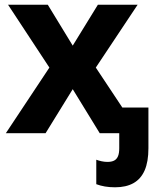

<svg xmlns="http://www.w3.org/2000/svg" viewBox="-20 -566 685 816"><path d="M469.2 230Q445.8 230 425.8 226.6Q405.8 223.1 389.2 216.8V112.8Q399.4 116.7 411.9 119.4Q424.3 122.1 437 122.1Q453.6 122.1 464.6 116.7Q475.6 111.3 481.2 98.6Q486.8 85.9 486.8 64V0H403.8L289.1 -187L173.8 0H4.9L189.9 -278.8L14.2 -545.9H183.1L289.1 -372.1L396 -545.9H564.9L387.2 -278.8L500 -108.9H610.8V64Q610.8 121.6 594.7 158.2Q578.6 194.8 547.1 212.4Q515.6 230 469.2 230Z"/></svg>

Font: Wonky
Style: Regular
Weight: 400
Designer: Monotype Design Team
Foundry: Monotype Imaging Inc.
Version: Version 3.000